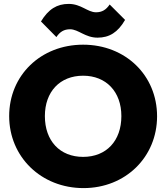

<svg xmlns="http://www.w3.org/2000/svg" viewBox="-20 -951 852 984"><path d="M408 13C623 13 785 -146 785 -355C785 -565 623 -722 406 -722C189 -722 27 -565 27 -356C27 -147 191 13 408 13ZM190 -841 269 -761C287 -788 308 -801 339 -801C382 -801 416 -758 480 -758C540 -758 584 -785 621 -849L542 -928C524 -901 503 -888 472 -888C429 -888 396 -931 332 -931C272 -931 228 -904 190 -841ZM210 -356C210 -481 287 -563 406 -563C524 -563 602 -481 602 -356C602 -229 525 -147 406 -147C287 -147 210 -229 210 -356Z"/></svg>

Font: MV Cash ExtraBold
Style: Regular
Weight: 800
Designer: Rodrigo Fuenzalida
Foundry: fragTYPE
Version: Version 1.100;Glyphs 3.1.2 (3151)